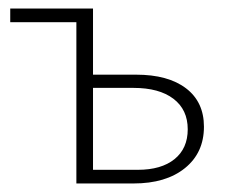

<svg xmlns="http://www.w3.org/2000/svg" viewBox="-20 -430 541 450"><path d="M299 -255Q374 -255 416 -223Q458 -191 458 -133Q458 -72 413.5 -36Q369 0 293 0H159V-378H4V-410H198V-255ZM303 -32Q358 -32 389 -57Q420 -82 420 -127Q420 -173 386.5 -198.5Q353 -224 293 -224H198V-32Z"/></svg>

Font: EauTestText Light
Style: Regular
Weight: 300
Designer: Christian Thalmann (Catharsis Fonts)
Version: Version 0.001;PS 000.001;hotconv 1.0.88;makeotf.lib2.5.64775